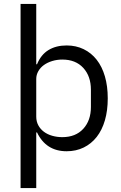

<svg xmlns="http://www.w3.org/2000/svg" viewBox="-20 -760 620 980"><path d="M85 -740H165V-432H169Q189 -481 227.5 -504.5Q266 -528 320 -528Q368 -528 407 -509Q446 -490 473.5 -455Q501 -420 515.5 -370Q530 -320 530 -258Q530 -196 515.5 -146Q501 -96 473.5 -61Q446 -26 407 -7Q368 12 320 12Q215 12 169 -84H165V200H85ZM298 -60Q366 -60 405 -102.5Q444 -145 444 -214V-302Q444 -371 405 -413.5Q366 -456 298 -456Q271 -456 246.5 -448.5Q222 -441 204 -428Q186 -415 175.5 -396.5Q165 -378 165 -357V-165Q165 -140 175.5 -120.5Q186 -101 204 -87.5Q222 -74 246.5 -67Q271 -60 298 -60Z"/></svg>

Font: IBM Plex Sans Arabic
Style: Regular
Weight: 400
Designer: Mike Abbink, Paul van der Laan, Pieter van Rosmalen, Wael Morcos, Khajak Apelian
Foundry: Bold Monday
Version: Version 1.005